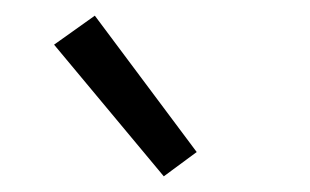

<svg xmlns="http://www.w3.org/2000/svg" viewBox="-20 -794 396 245"><path d="M189 -569 49 -737 101 -774 231 -600Z"/></svg>

Font: Iosevka QP Light
Style: Regular
Weight: 300
Designer: Belleve Invis
Foundry: Belleve Invis
Version: Version 20.0.0; ttfautohint (v1.8.4)